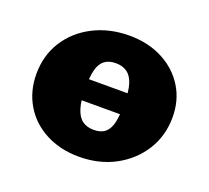

<svg xmlns="http://www.w3.org/2000/svg" viewBox="-87 -550 730 672"><g transform="rotate(20 277.5 -213.5)"><path d="M266 16Q197 16 142.5 -12.5Q88 -41 58 -91.5Q28 -142 28 -206Q28 -275 62 -328.5Q96 -382 155.5 -412.5Q215 -443 289 -443Q359 -443 413 -415Q467 -387 497.5 -338Q528 -289 528 -226Q528 -157 494 -102.5Q460 -48 401 -16Q342 16 266 16ZM283 -90Q310 -90 325.5 -103Q341 -116 347 -143Q353 -170 353 -212Q353 -258 345 -284.5Q337 -311 320 -323.5Q303 -336 277 -336Q251 -336 235 -323.5Q219 -311 212.5 -285Q206 -259 206 -217Q206 -170 215 -142Q224 -114 241 -102Q258 -90 283 -90ZM124 -173V-251H409V-173Z"/></g></svg>

Font: Ysabeau Infant Black
Style: Regular
Weight: 900
Designer: Christian Thalmann (Catharsis Fonts)
Version: Version 2.001;gftools[0.9.30]; featfreeze: ss01,ss02,lnum